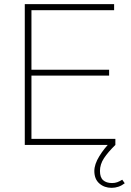

<svg xmlns="http://www.w3.org/2000/svg" viewBox="-20 -696 628 922"><path d="M99 0V-676H131V0ZM117 0V-29H534V0ZM117 -333V-361H504V-333ZM117 -647V-676H528V-647ZM516 206Q481 206 457 185Q433 164 433 125Q433 93 457 54Q481 15 512 -15L534 0Q499 34 479.5 63.5Q460 93 460 125Q460 156 475.5 169.5Q491 183 518 183Q532 183 543 179Q554 175 567 167L579 184Q565 195 549 200.5Q533 206 516 206Z"/></svg>

Font: Outfit Thin Thin
Style: Regular
Weight: 250
Version: Version 1.100;gftools[0.9.27]